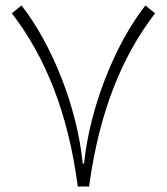

<svg xmlns="http://www.w3.org/2000/svg" viewBox="-20 -686 613 706"><path d="M284.2 -84.5C263.7 -293.5 169.9 -524.4 59.1 -666L23.4 -637.2C147 -476.6 230.5 -271 266.1 0H307.6C344.2 -271 426.8 -476.6 550.3 -637.2L514.6 -666C403.8 -524.4 310.5 -293.5 289.1 -84.5Z"/></svg>

Font: Estedad ExtraLight
Style: Regular
Weight: 200
Designer: Amin Abedi
Version: Version 7.3